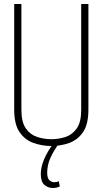

<svg xmlns="http://www.w3.org/2000/svg" viewBox="-20 -720 513 960"><path d="M51 -172V-700H87V-171Q87 -109 109.5 -77.5Q132 -46 166.5 -35Q201 -24 237 -24Q273 -24 307 -35Q341 -46 363.5 -77.5Q386 -109 386 -171V-700H422V-172Q422 -98 395 -59Q368 -20 325.5 -5Q283 10 237 10Q191 10 148 -5Q105 -20 78 -59Q51 -98 51 -172ZM245 220Q220 220 202 204.5Q184 189 184 150Q184 114 201.5 74Q219 34 251 -8L273 0Q247 36 231.5 71Q216 106 216 144Q216 171 227 181Q238 191 252 191Q265 191 274 186L279 212Q264 220 245 220Z"/></svg>

Font: Georama SemiCondensed ExtraLight
Style: Regular
Weight: 200
Width: 4
Designer: Jean-Baptiste Levee
Foundry: Production Type
Version: Version 1.000